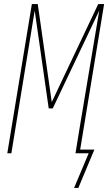

<svg xmlns="http://www.w3.org/2000/svg" viewBox="-20 -755 540 946"><path d="M366 171H345L417 0H352L376 -147Q399 -286 422.5 -425Q446 -564 469 -703L240 -221H220L151 -703Q128 -564 105.5 -425Q83 -286 60 -147L36 0H16L137 -735H166L235 -252L464 -735H493L375 -18H445Z"/></svg>

Font: Iosevka Thin Oblique
Style: Regular
Weight: 100
Italic angle: -9°
Monospace: yes
Designer: Belleve Invis
Foundry: Belleve Invis
Version: Version 32.5.0; ttfautohint (v1.8.4)